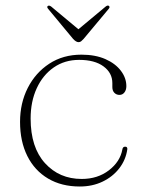

<svg xmlns="http://www.w3.org/2000/svg" viewBox="-20 -669 519 699"><path d="M440 -355.5Q440 -341.5 433 -332.5Q426 -323.5 415 -323.5Q404 -323.5 396.5 -331Q389 -338.5 389 -352V-366.5Q389 -403.5 357 -427.2Q325 -451 268 -451Q215.5 -451 175.8 -423.5Q136 -396 113.8 -347.8Q91.5 -299.5 91.5 -237.5Q91.5 -132.5 143.8 -75Q196 -17.5 277.5 -17.5Q335.5 -17.5 376.5 -49Q417.5 -80.5 425.5 -125Q427 -135 435.5 -135Q444.5 -135 443.5 -125.5Q438 -87 414.2 -56.2Q390.5 -25.5 353.5 -7.8Q316.5 10 270.5 10Q204 10 155 -19Q106 -48 79.5 -101Q53 -154 53 -225.5Q53 -293.5 81 -348.8Q109 -404 159.2 -437Q209.5 -470 276.5 -470Q327 -470 363.8 -453.8Q400.5 -437.5 420.2 -411.2Q440 -385 440 -355.5ZM284.5 -527.5Q279.5 -522 275.5 -518.8Q271.5 -515.5 266 -515.5Q257 -515.5 246 -527.5L155.5 -636.5Q149 -644 154.5 -647.5Q159 -650.5 166.5 -645L265.5 -562.5L364.5 -645Q372 -651 376.5 -647.5Q381.5 -643.5 375.5 -636.5Z"/></svg>

Font: Fraunces 9pt S000 Thin
Style: Regular
Weight: 100
Version: Version 1.000; ttfautohint (v1.8.3)